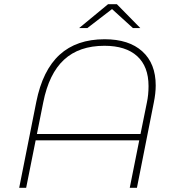

<svg xmlns="http://www.w3.org/2000/svg" viewBox="-20 -890 843 910"><path d="M718 -485Q718 -448 709 -404L629 0H595L640 -225H149L104 0H71L152 -407Q182 -557 262.5 -630.5Q343 -704 476 -704Q591 -704 654.5 -646.5Q718 -589 718 -485ZM684 -482Q684 -575 630 -624Q576 -673 475 -673Q355 -673 283.5 -607Q212 -541 185 -405L155 -255H646L676 -403Q684 -440 684 -482ZM610 -757 511 -847 394 -757H355L492 -870H534L645 -757Z"/></svg>

Font: Montserrat Alternates ExLight
Style: Italic
Weight: 275
Italic angle: -11.3°
Designer: Julieta Ulanovsky
Foundry: Julieta Ulanovsky
Version: Version 7.200